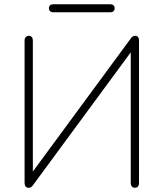

<svg xmlns="http://www.w3.org/2000/svg" viewBox="-20 -880 772 906"><path d="M96 -17V-689Q96 -699 101.5 -705Q107 -711 116 -711Q125 -711 130 -705Q135 -699 135 -689V-42H114L596 -697Q601 -705 606.5 -708Q612 -711 619 -711Q627 -711 631.5 -705Q636 -699 636 -688V-16Q636 -6 631 0Q626 6 617 6Q608 6 602.5 0Q597 -6 597 -16V-663H619L137 -8Q131 0 127 3Q123 6 114 6Q106 6 101 0Q96 -6 96 -17ZM211 -841Q211 -850 216.5 -855Q222 -860 232 -860H500Q510 -860 515.5 -855Q521 -850 521 -841Q521 -832 515.5 -827Q510 -822 500 -822H232Q222 -822 216.5 -827Q211 -832 211 -841Z"/></svg>

Font: SN Pro Thin
Style: Regular
Weight: 200
Designer: Tobias Whetton
Foundry: Supernotes
Version: Version 1.003;Glyphs 3.3 (3324)